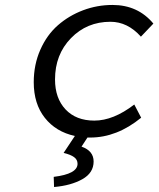

<svg xmlns="http://www.w3.org/2000/svg" viewBox="-20 -542 640 775"><path d="M344.2 13.2H333L309.1 49.8Q357.9 66.9 357.9 109.9Q357.9 155.8 312.3 181.4Q266.6 207 198.2 212.9L196.8 171.9Q293 160.2 293 119.1Q293 102.5 279.1 92.3Q265.1 82 236.8 75.2L282.2 6.8Q205.6 -9.8 160.9 -66.4Q116.2 -123 116.2 -210Q116.2 -281.2 142.8 -341.3Q169.4 -401.4 213.9 -440.2Q258.3 -479 315.2 -500.5Q372.1 -522 434.1 -522Q536.6 -522 599.1 -446.8L548.8 -394Q495.1 -454.1 425.8 -454.1Q330.6 -454.1 266.4 -387.9Q202.1 -321.8 202.1 -221.2Q202.1 -145.5 244.6 -100.3Q287.1 -55.2 360.8 -55.2Q437.5 -55.2 522 -120.1L549.8 -66.9Q451.7 13.2 344.2 13.2Z"/></svg>

Font: Office Code Pro D Italic
Style: Regular
Weight: 400
Italic angle: -9°
Designer: Nathan Rutzky & Paul D. Hunt
Foundry: Adobe Systems Incorporated
Version: Version 1.004;PS 001.004;hotconv 1.0.70;makeotf.lib2.5.58329